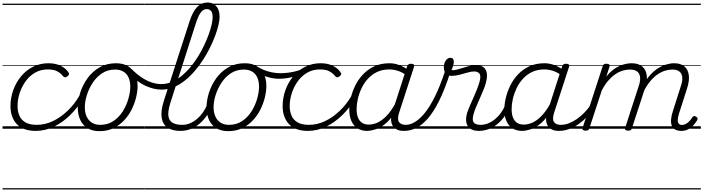

<svg xmlns="http://www.w3.org/2000/svg" viewBox="-20 -1020 5572 1521"><path d="M264 17Q163 17 113 -37Q63 -91 63 -179Q63 -245 85 -306Q107 -367 146.5 -415Q186 -463 241.5 -491Q297 -519 364 -519Q421 -519 461.5 -498.5Q502 -478 522 -447Q529 -438 526.5 -431Q524 -424 514 -415Q503 -407 495 -407.5Q487 -408 480 -416Q461 -440 433.5 -455Q406 -470 358 -470Q303 -470 259 -445Q215 -420 184 -377.5Q153 -335 136 -283.5Q119 -232 119 -178Q119 -138 133.5 -104Q148 -70 181.5 -50.5Q215 -31 271 -31Q282 -31 286 -23.5Q290 -16 289 -6.5Q288 3 281.5 10Q275 17 264 17ZM0 471H524V481H0ZM0 -20H524V0H0ZM0 -505H524V-500H0ZM0 -991H524V-981H0Z M262 17Q253 17 248.5 10Q244 3 244.5 -6.5Q245 -16 251.5 -23.5Q258 -31 270 -31Q338 -31 401 -61.5Q464 -92 518 -144.5Q572 -197 611 -265Q616 -273 625.5 -271Q635 -269 641 -261.5Q647 -254 640 -243Q595 -166 535 -107.5Q475 -49 406 -16Q337 17 262 17ZM524 471V481ZM524 -20V0ZM524 -505V-500ZM524 -991V-981Z M768 19Q712 19 673.5 -4.5Q635 -28 615.5 -70.5Q596 -113 596 -168Q596 -223 615 -284Q634 -345 672 -398.5Q710 -452 767 -485.5Q824 -519 900 -519Q955 -519 992.5 -496.5Q1030 -474 1050 -433.5Q1070 -393 1070 -339Q1070 -298 1058.5 -249.5Q1047 -201 1023.5 -153.5Q1000 -106 963.5 -67Q927 -28 878.5 -4.5Q830 19 768 19ZM774 -31Q834 -31 878.5 -61Q923 -91 952.5 -138Q982 -185 997 -237.5Q1012 -290 1012 -334Q1012 -376 998.5 -406Q985 -436 958 -452.5Q931 -469 892 -469Q834 -469 789.5 -440Q745 -411 714.5 -364.5Q684 -318 668 -266.5Q652 -215 652 -170Q652 -128 666.5 -96.5Q681 -65 708 -48Q735 -31 774 -31ZM524 471H1125V481H524ZM524 -20H1125V0H524ZM524 -505H1125V-500H524ZM524 -991H1125V-981H524Z M1260 -310Q1201 -310 1135 -339Q1069 -368 998 -442Q991 -450 992 -457.5Q993 -465 998.5 -469.5Q1004 -474 1011 -475Q1018 -476 1024 -471Q1066 -430 1106 -404Q1146 -378 1184 -366Q1222 -354 1257 -354Q1301 -354 1341 -371Q1381 -388 1418 -418Q1455 -448 1487.5 -487Q1520 -526 1547.5 -570Q1575 -614 1596.5 -659.5Q1618 -705 1633.5 -747.5Q1649 -790 1657 -827Q1665 -864 1665 -889Q1665 -900 1673.5 -906Q1682 -912 1692.5 -912Q1703 -912 1711.5 -906Q1720 -900 1720 -889Q1720 -862 1711 -823Q1702 -784 1685 -738Q1668 -692 1643.5 -642.5Q1619 -593 1588 -545Q1557 -497 1520.5 -455Q1484 -413 1442 -380Q1400 -347 1354.5 -328.5Q1309 -310 1260 -310ZM1126 471H1151V481H1126ZM1126 -20H1151V0H1126ZM1126 -505H1151V-500H1126ZM1126 -991H1151V-981H1126Z M1408 17Q1347 17 1308.5 -8Q1270 -33 1261 -86Q1252 -139 1278 -221L1481 -849Q1507 -929 1541.5 -964.5Q1576 -1000 1625 -1000Q1654 -1000 1675 -986.5Q1696 -973 1707.5 -949Q1719 -925 1719 -891Q1719 -878 1710.5 -872Q1702 -866 1691.5 -866Q1681 -866 1672.5 -872Q1664 -878 1664 -891Q1664 -910 1658.5 -922.5Q1653 -935 1643 -941.5Q1633 -948 1618 -948Q1601 -948 1586.5 -937.5Q1572 -927 1559 -903Q1546 -879 1533 -840L1329 -203Q1309 -139 1314 -101.5Q1319 -64 1347 -47.5Q1375 -31 1423 -31Q1434 -31 1438 -23.5Q1442 -16 1440 -7Q1438 2 1429.5 9.5Q1421 17 1408 17ZM1150 471H1544V481H1150ZM1150 -20H1544V0H1150ZM1150 -505H1544V-500H1150ZM1150 -991H1544V-981H1150Z M1408 17Q1398 17 1393 9.5Q1388 2 1390 -7Q1392 -16 1400.5 -23.5Q1409 -31 1424 -31Q1456 -31 1485.5 -43.5Q1515 -56 1541 -78Q1567 -100 1587 -128.5Q1607 -157 1619 -187Q1623 -198 1632 -198.5Q1641 -199 1648.5 -191.5Q1656 -184 1652 -174Q1639 -135 1615.5 -101Q1592 -67 1560.5 -40Q1529 -13 1490.5 2Q1452 17 1408 17ZM1544 471V481ZM1544 -20V0ZM1544 -505V-500ZM1544 -991V-981Z M1788 19Q1732 19 1693.5 -4.5Q1655 -28 1635.5 -70.5Q1616 -113 1616 -168Q1616 -223 1635 -284Q1654 -345 1692 -398.5Q1730 -452 1787 -485.5Q1844 -519 1920 -519Q1975 -519 2012.5 -496.5Q2050 -474 2070 -433.5Q2090 -393 2090 -339Q2090 -298 2078.5 -249.5Q2067 -201 2043.5 -153.5Q2020 -106 1983.5 -67Q1947 -28 1898.5 -4.5Q1850 19 1788 19ZM1794 -31Q1854 -31 1898.5 -61Q1943 -91 1972.5 -138Q2002 -185 2017 -237.5Q2032 -290 2032 -334Q2032 -376 2018.5 -406Q2005 -436 1978 -452.5Q1951 -469 1912 -469Q1854 -469 1809.5 -440Q1765 -411 1734.5 -364.5Q1704 -318 1688 -266.5Q1672 -215 1672 -170Q1672 -128 1686.5 -96.5Q1701 -65 1728 -48Q1755 -31 1794 -31ZM1544 471H2145V481H1544ZM1544 -20H2145V0H1544ZM1544 -505H2145V-500H1544ZM1544 -991H2145V-981H1544Z M2189 -396Q2143 -396 2092.5 -412Q2042 -428 1998 -454Q1989 -460 1988 -468Q1987 -476 1991.5 -483.5Q1996 -491 2002.5 -494.5Q2009 -498 2016 -494Q2040 -478 2071 -465.5Q2102 -453 2136 -446.5Q2170 -440 2203 -440Q2234 -440 2270 -445Q2306 -450 2339.5 -460Q2373 -470 2396 -484Q2407 -490 2414 -484.5Q2421 -479 2420.5 -469.5Q2420 -460 2409 -455Q2351 -424 2297.5 -410Q2244 -396 2189 -396ZM2146 471V481ZM2146 -20V0ZM2146 -505V-500ZM2146 -991V-981Z M2420 17Q2319 17 2269 -37Q2219 -91 2219 -179Q2219 -245 2241 -306Q2263 -367 2302.5 -415Q2342 -463 2397.5 -491Q2453 -519 2520 -519Q2577 -519 2617.5 -498.5Q2658 -478 2678 -447Q2685 -438 2682.5 -431Q2680 -424 2670 -415Q2659 -407 2651 -407.5Q2643 -408 2636 -416Q2617 -440 2589.5 -455Q2562 -470 2514 -470Q2459 -470 2415 -445Q2371 -420 2340 -377.5Q2309 -335 2292 -283.5Q2275 -232 2275 -178Q2275 -138 2289.5 -104Q2304 -70 2337.5 -50.5Q2371 -31 2427 -31Q2438 -31 2442 -23.5Q2446 -16 2445 -6.5Q2444 3 2437.5 10Q2431 17 2420 17ZM2145 471H2680V481H2145ZM2145 -20H2680V0H2145ZM2145 -505H2680V-500H2145ZM2145 -991H2680V-981H2145Z M2418 17Q2409 17 2404.5 10Q2400 3 2400.5 -6.5Q2401 -16 2407.5 -23.5Q2414 -31 2426 -31Q2494 -31 2557 -61.5Q2620 -92 2674 -144.5Q2728 -197 2767 -265Q2772 -273 2781.5 -271Q2791 -269 2797 -261.5Q2803 -254 2796 -243Q2751 -166 2691 -107.5Q2631 -49 2562 -16Q2493 17 2418 17ZM2680 471V481ZM2680 -20V0ZM2680 -505V-500ZM2680 -991V-981Z M2888 17Q2844 17 2812 -3.5Q2780 -24 2763.5 -62Q2747 -100 2747 -151Q2747 -194 2759 -244.5Q2771 -295 2795 -343.5Q2819 -392 2856.5 -431.5Q2894 -471 2946 -495Q2998 -519 3066 -519Q3105 -519 3144.5 -504Q3184 -489 3214 -465L3203 -422Q3162 -450 3129 -460Q3096 -470 3064 -470Q3009 -470 2966.5 -449.5Q2924 -429 2893.5 -395Q2863 -361 2843.5 -319.5Q2824 -278 2814.5 -235.5Q2805 -193 2805 -155Q2805 -117 2815.5 -89.5Q2826 -62 2847.5 -47.5Q2869 -33 2902 -33Q2937 -33 2973 -50Q3009 -67 3045 -105Q3081 -143 3113 -203L3124 -162Q3087 -87 3042.5 -48Q2998 -9 2957 4Q2916 17 2888 17ZM3177 17Q3147 17 3125.5 6.5Q3104 -4 3091.5 -23.5Q3079 -43 3078 -71Q3077 -99 3089 -135L3205 -494Q3210 -506 3216.5 -510.5Q3223 -515 3236 -515Q3254 -515 3259 -507.5Q3264 -500 3259 -488L3142 -128Q3125 -75 3141 -53Q3157 -31 3193 -31Q3202 -31 3205.5 -23.5Q3209 -16 3207.5 -7Q3206 2 3198.5 9.5Q3191 17 3177 17ZM2680 471H3315V481H2680ZM2680 -20H3315V0H2680ZM2680 -505H3315V-500H2680ZM2680 -991H3315V-981H2680Z M3179 17Q3167 17 3163 9.5Q3159 2 3162 -7Q3165 -16 3174 -23.5Q3183 -31 3195 -31Q3229 -31 3267 -53.5Q3305 -76 3345 -125Q3385 -174 3425 -254.5Q3465 -335 3504 -452Q3506 -457 3513.5 -458Q3521 -459 3529 -456.5Q3537 -454 3541.5 -448.5Q3546 -443 3543 -435Q3502 -308 3458.5 -221Q3415 -134 3370 -82Q3325 -30 3277.5 -6.5Q3230 17 3179 17ZM3315 471H3340V481H3315ZM3315 -20H3340V0H3315ZM3315 -505H3340V-500H3315ZM3315 -991H3340V-981H3315Z M3773 17Q3745 17 3723 8.5Q3701 0 3688 -18Q3675 -36 3672.5 -63.5Q3670 -91 3682 -130Q3690 -154 3703 -184Q3716 -214 3730.5 -246Q3745 -278 3758 -311Q3771 -344 3779 -373Q3792 -421 3777.5 -437.5Q3763 -454 3737 -454Q3714 -454 3683 -445Q3652 -436 3619.5 -427.5Q3587 -419 3555 -419Q3535 -419 3522 -427.5Q3509 -436 3502.5 -451.5Q3496 -467 3496 -489Q3496 -507 3502.5 -524Q3509 -541 3521 -551.5Q3533 -562 3548 -562Q3563 -562 3569 -553Q3575 -544 3575 -530Q3575 -517 3569.5 -497.5Q3564 -478 3556 -466Q3573 -462 3596 -467.5Q3619 -473 3646 -482Q3673 -491 3700.5 -497.5Q3728 -504 3753 -504Q3783 -504 3805 -491Q3827 -478 3835 -447Q3843 -416 3829 -363Q3822 -336 3808.5 -304.5Q3795 -273 3781 -240.5Q3767 -208 3753.5 -177.5Q3740 -147 3733 -121Q3718 -72 3731.5 -51.5Q3745 -31 3788 -31Q3798 -31 3802 -23.5Q3806 -16 3804.5 -7Q3803 2 3795 9.5Q3787 17 3773 17ZM3340 471H3908V481H3340ZM3340 -20H3908V0H3340ZM3340 -505H3908V-500H3340ZM3340 -991H3908V-981H3340Z M3771 17Q3761 17 3756 9.5Q3751 2 3753 -7Q3755 -16 3763.5 -23.5Q3772 -31 3787 -31Q3819 -31 3848.5 -43.5Q3878 -56 3904 -78Q3930 -100 3950 -128.5Q3970 -157 3982 -187Q3986 -198 3995 -198.5Q4004 -199 4011.5 -191.5Q4019 -184 4015 -174Q4002 -135 3978.5 -101Q3955 -67 3923.5 -40Q3892 -13 3853.5 2Q3815 17 3771 17ZM3907 471V481ZM3907 -20V0ZM3907 -505V-500ZM3907 -991V-981Z M4116 17Q4072 17 4040 -3.5Q4008 -24 3991.5 -62Q3975 -100 3975 -151Q3975 -194 3987 -244.5Q3999 -295 4023 -343.5Q4047 -392 4084.5 -431.5Q4122 -471 4174 -495Q4226 -519 4294 -519Q4333 -519 4372.5 -504Q4412 -489 4442 -465L4431 -422Q4390 -450 4357 -460Q4324 -470 4292 -470Q4237 -470 4194.5 -449.5Q4152 -429 4121.5 -395Q4091 -361 4071.5 -319.5Q4052 -278 4042.5 -235.5Q4033 -193 4033 -155Q4033 -117 4043.5 -89.5Q4054 -62 4075.5 -47.5Q4097 -33 4130 -33Q4165 -33 4201 -50Q4237 -67 4273 -105Q4309 -143 4341 -203L4352 -162Q4315 -87 4270.5 -48Q4226 -9 4185 4Q4144 17 4116 17ZM4405 17Q4375 17 4353.5 6.5Q4332 -4 4319.5 -23.5Q4307 -43 4306 -71Q4305 -99 4317 -135L4433 -494Q4438 -506 4444.5 -510.5Q4451 -515 4464 -515Q4482 -515 4487 -507.5Q4492 -500 4487 -488L4370 -128Q4353 -75 4369 -53Q4385 -31 4421 -31Q4430 -31 4433.5 -23.5Q4437 -16 4435.5 -7Q4434 2 4426.5 9.5Q4419 17 4405 17ZM3908 471H4543V481H3908ZM3908 -20H4543V0H3908ZM3908 -505H4543V-500H3908ZM3908 -991H4543V-981H3908Z M4407 17Q4397 17 4392 9.5Q4387 2 4389 -7Q4391 -16 4399.5 -23.5Q4408 -31 4423 -31Q4455 -31 4487.5 -43.5Q4520 -56 4551 -78Q4582 -100 4609 -127.5Q4636 -155 4656 -185Q4664 -196 4673 -194Q4682 -192 4686.5 -184Q4691 -176 4684 -165Q4663 -131 4633.5 -98.5Q4604 -66 4568 -40Q4532 -14 4491 1.5Q4450 17 4407 17ZM4543 471V481ZM4543 -20V0ZM4543 -505V-500ZM4543 -991V-981Z M5378 17Q5349 17 5329.5 6.5Q5310 -4 5302 -24Q5294 -44 5296 -72.5Q5298 -101 5310 -138L5374 -339Q5387 -376 5385 -405.5Q5383 -435 5364 -452Q5345 -469 5305 -469Q5277 -469 5247 -459.5Q5217 -450 5187.5 -429.5Q5158 -409 5131 -376.5Q5104 -344 5081 -299H5056Q5080 -363 5113.5 -405.5Q5147 -448 5183.5 -473Q5220 -498 5255.5 -508.5Q5291 -519 5320 -519Q5371 -519 5400.5 -495Q5430 -471 5436.5 -426Q5443 -381 5422 -317L5358 -117Q5350 -90 5349 -70.5Q5348 -51 5357 -40.5Q5366 -30 5383 -30Q5399 -30 5414.5 -39Q5430 -48 5442.5 -61.5Q5455 -75 5463 -89Q5467 -95 5474.5 -99Q5482 -103 5494 -96Q5505 -90 5506 -82Q5507 -74 5502 -66Q5490 -46 5472.5 -27Q5455 -8 5431.5 4.5Q5408 17 5378 17ZM4619 15Q4607 15 4599 10Q4591 5 4595 -6L4754 -494Q4758 -506 4764 -510.5Q4770 -515 4783 -515Q4800 -515 4806 -509Q4812 -503 4808 -491L4783 -413Q4807 -444 4833.5 -464.5Q4860 -485 4886.5 -497Q4913 -509 4938 -514Q4963 -519 4984 -519Q5035 -519 5065.5 -495Q5096 -471 5103 -426Q5110 -381 5088 -317L4986 -4Q4983 6 4977 10.5Q4971 15 4956 15Q4944 15 4936.5 10Q4929 5 4932 -6L5040 -339Q5053 -376 5051 -405.5Q5049 -435 5029.5 -452Q5010 -469 4969 -469Q4941 -469 4911.5 -460Q4882 -451 4853 -431Q4824 -411 4797.5 -380Q4771 -349 4748 -306L4649 -4Q4646 6 4640 10.5Q4634 15 4619 15ZM4543 471H5532V481H4543ZM4543 -20H5532V0H4543ZM4543 -505H5532V-500H4543ZM4543 -991H5532V-981H4543Z"/></svg>

Font: Playwrite IE Guides
Style: Regular
Weight: 400
Designer: Veronika Burian, José Scaglione
Foundry: TypeTogether
Version: Version 1.003